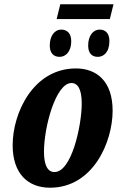

<svg xmlns="http://www.w3.org/2000/svg" viewBox="-20 -865 563 895"><path d="M244 -776H492L509 -845H261ZM258 -600C283 -600 312 -620 312 -674C312 -709 293 -727 266 -727C233 -727 212 -696 212 -653C212 -617 230 -600 258 -600ZM436 -600C462 -600 490 -620 490 -674C490 -709 472 -727 445 -727C412 -727 391 -696 391 -653C391 -617 408 -600 436 -600ZM213 10C414 10 505 -203 505 -349C505 -488 429 -546 334 -546C136 -546 39 -340 39 -188C39 -56 110 10 213 10ZM234 -63C204 -63 185 -91 185 -158C185 -273 240 -478 313 -478C342 -478 361 -450 361 -383C361 -280 314 -63 234 -63Z"/></svg>

Font: Noto Serif Condensed Extra
Style: Italic
Weight: 800
Width: 3
Italic angle: -12°
Designer: Monotype Design Team
Foundry: Monotype Imaging Inc.
Version: Version 1.901